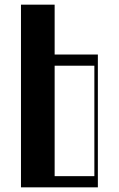

<svg xmlns="http://www.w3.org/2000/svg" viewBox="-20 -804 510 824"><path d="M70 -784H214.5V-570H400V0H70ZM385 -48V-522H214.5V-48Z"/></svg>

Font: Facade Sud
Style: Regular
Weight: 100
Designer: Éléonore Fines
Foundry: Velvetyne Type Foundry
Version: Version 1.001;Glyphs 3.2 (3202)